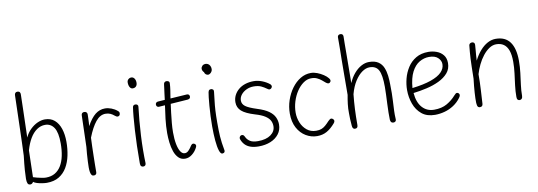

<svg xmlns="http://www.w3.org/2000/svg" viewBox="-62 -1230 4649 1659"><g transform="rotate(-10 2263.0 -400.5)"><path d="M102 -787Q102 -800 108.5 -807.5Q115 -815 127 -815Q141 -815 147.5 -807Q154 -799 153 -784Q152 -726 150 -662.5Q148 -599 146.5 -535Q145 -471 143 -410Q161 -450 191 -479Q221 -508 254.5 -523Q288 -538 319 -538Q370 -538 403.5 -509Q437 -480 453.5 -430Q470 -380 470 -315Q470 -253 458 -195.5Q446 -138 419.5 -93Q393 -48 349.5 -21.5Q306 5 242 5Q227 5 203 1.5Q179 -2 157.5 -8.5Q136 -15 126 -24Q119 -13 112.5 -9.5Q106 -6 99 -6Q82 -6 76 -20.5Q70 -35 70 -60Q70 -87 73.5 -136.5Q77 -186 86 -261Q88 -308 90 -369.5Q92 -431 94 -500.5Q96 -570 98 -643.5Q100 -717 102 -787ZM132 -64Q146 -59 166.5 -54Q187 -49 207.5 -45Q228 -41 243 -41Q289 -41 322 -60.5Q355 -80 376.5 -115.5Q398 -151 408.5 -200.5Q419 -250 419 -311Q419 -406 391 -448.5Q363 -491 313 -491Q274 -491 240 -467.5Q206 -444 180.5 -401Q155 -358 138 -298Z M640 -516Q640 -529 647 -535.5Q654 -542 665 -542Q677 -542 684.5 -535.5Q692 -529 692 -516Q692 -503 691 -483Q690 -463 689.5 -444.5Q689 -426 687 -414Q724 -481 762 -511Q800 -541 847 -541Q874 -541 903 -530Q932 -519 954 -500Q961 -495 964 -489Q967 -483 966 -476Q966 -466 960 -459.5Q954 -453 945 -453Q939 -453 933.5 -455.5Q928 -458 921 -464Q905 -478 886.5 -486.5Q868 -495 844 -495Q796 -495 757.5 -447.5Q719 -400 685 -313Q683 -278 682 -237Q681 -196 680 -155Q679 -114 678.5 -77Q678 -40 678 -12Q678 -3 674.5 2.5Q671 8 665.5 10.5Q660 13 652 13Q640 13 633.5 3.5Q627 -6 624 -23Q621 -40 621 -64Q621 -84 622.5 -115.5Q624 -147 626.5 -181Q629 -215 632 -241Z M1088 -508Q1089 -518 1095 -523.5Q1101 -529 1111 -529Q1124 -529 1130.5 -522Q1137 -515 1135 -504Q1128 -448 1122.5 -384.5Q1117 -321 1113.5 -255.5Q1110 -190 1109.5 -128Q1109 -66 1111 -14Q1111 -3 1105 4Q1099 11 1087 11Q1075 11 1068.5 3.5Q1062 -4 1062 -22Q1062 -101 1064 -174.5Q1066 -248 1070 -312Q1074 -376 1078.5 -426.5Q1083 -477 1088 -508ZM1080 -728Q1080 -739 1085 -747Q1090 -755 1098.5 -760Q1107 -765 1117 -765Q1134 -765 1144.5 -750.5Q1155 -736 1155 -713Q1155 -693 1144.5 -681.5Q1134 -670 1115 -670Q1099 -670 1089.5 -686Q1080 -702 1080 -728Z M1309 -474Q1299 -474 1293 -480.5Q1287 -487 1287 -497Q1287 -507 1293 -513Q1299 -519 1309 -520L1565 -537Q1577 -538 1583 -531Q1589 -524 1589 -515Q1589 -506 1584 -500Q1579 -494 1566 -492ZM1386 -652Q1387 -668 1394 -674.5Q1401 -681 1412 -681Q1421 -681 1430 -675.5Q1439 -670 1437 -654Q1436 -629 1431.5 -599Q1427 -569 1422.5 -542.5Q1418 -516 1417 -502Q1410 -452 1404.5 -406Q1399 -360 1395 -317Q1391 -274 1391 -234Q1391 -175 1399.5 -131.5Q1408 -88 1423.5 -64Q1439 -40 1461 -40Q1479 -40 1494 -55.5Q1509 -71 1517 -84Q1524 -96 1530.5 -102.5Q1537 -109 1544 -109Q1553 -109 1560.5 -103Q1568 -97 1568 -88Q1568 -83 1566 -78.5Q1564 -74 1561 -68Q1545 -37 1516.5 -15Q1488 7 1456 7Q1421 7 1398 -16Q1375 -39 1362.5 -75.5Q1350 -112 1345 -154.5Q1340 -197 1340 -237Q1340 -297 1347.5 -361.5Q1355 -426 1366 -499Q1368 -509 1370.5 -530Q1373 -551 1376 -575Q1379 -599 1382 -620Q1385 -641 1386 -652Z M1730 -733Q1730 -746 1740.5 -757.5Q1751 -769 1771 -769Q1782 -769 1792 -763Q1802 -757 1808.5 -745Q1815 -733 1815 -716Q1815 -705 1809 -695Q1803 -685 1794 -679Q1785 -673 1777 -673Q1766 -673 1756.5 -681Q1747 -689 1745 -701Q1738 -707 1734 -715.5Q1730 -724 1730 -733ZM1754 -525Q1756 -533 1759 -537.5Q1762 -542 1767 -544Q1772 -546 1778 -546Q1787 -546 1795 -540Q1803 -534 1801 -520Q1797 -480 1792 -441Q1787 -402 1784.5 -357Q1782 -312 1782 -252Q1782 -216 1782.5 -187Q1783 -158 1785 -130Q1787 -102 1791 -72Q1795 -42 1802 -5Q1803 2 1800 8Q1797 14 1791 16.5Q1785 19 1779 19Q1764 19 1753.5 -13.5Q1743 -46 1738 -102Q1733 -158 1733 -228Q1733 -270 1735 -316.5Q1737 -363 1740.5 -406Q1744 -449 1747.5 -480.5Q1751 -512 1754 -525Z M2292 -498Q2301 -489 2301 -479Q2300 -470 2293 -463Q2286 -456 2277 -456Q2272 -456 2266 -459.5Q2260 -463 2253 -468Q2237 -480 2211.5 -492.5Q2186 -505 2145 -505Q2111 -505 2081.5 -491Q2052 -477 2034 -454Q2016 -431 2016 -403Q2016 -373 2043 -352.5Q2070 -332 2142 -309Q2206 -289 2241 -264Q2276 -239 2290.5 -208.5Q2305 -178 2305 -144Q2305 -96 2278 -60.5Q2251 -25 2205 -6Q2159 13 2101 13Q2058 13 2028.5 2.5Q1999 -8 1980.5 -27.5Q1962 -47 1952 -74Q1947 -87 1954 -98Q1961 -109 1974 -109Q1983 -109 1988.5 -102.5Q1994 -96 2000 -83Q2011 -62 2034 -47.5Q2057 -33 2102 -33Q2173 -33 2214 -62.5Q2255 -92 2255 -138Q2255 -165 2243 -187.5Q2231 -210 2201 -229.5Q2171 -249 2116 -265Q2036 -289 2001.5 -319.5Q1967 -350 1967 -397Q1967 -430 1981 -458Q1995 -486 2020 -507Q2045 -528 2079 -539Q2113 -550 2153 -550Q2190 -550 2227 -535.5Q2264 -521 2292 -498Z M2809 -441Q2809 -435 2806 -430Q2803 -425 2798.5 -422Q2794 -419 2788 -419Q2778 -419 2765.5 -429.5Q2753 -440 2736.5 -454Q2720 -468 2697.5 -478.5Q2675 -489 2645 -488Q2611 -488 2578 -464.5Q2545 -441 2519.5 -402.5Q2494 -364 2479 -316Q2464 -268 2464 -218Q2464 -173 2481 -131Q2498 -89 2531.5 -61.5Q2565 -34 2613 -34Q2640 -34 2658.5 -41Q2677 -48 2694 -62.5Q2711 -77 2731 -99Q2739 -106 2744.5 -110.5Q2750 -115 2756 -115Q2763 -115 2768.5 -111.5Q2774 -108 2777.5 -103Q2781 -98 2781 -91Q2781 -86 2779 -81.5Q2777 -77 2772 -71Q2736 -29 2698.5 -8Q2661 13 2613 13Q2561 13 2515 -14.5Q2469 -42 2441 -94Q2413 -146 2413 -219Q2413 -279 2432 -335.5Q2451 -392 2484 -437Q2517 -482 2560 -508Q2603 -534 2652 -534Q2679 -534 2707.5 -523Q2736 -512 2761 -495.5Q2786 -479 2800 -461Q2805 -455 2807 -450Q2809 -445 2809 -441Z M2937 -796Q2937 -806 2943 -813Q2949 -820 2962 -820Q2974 -820 2980 -813.5Q2986 -807 2986 -795Q2985 -772 2985 -738Q2985 -704 2984.5 -655Q2984 -606 2983.5 -539.5Q2983 -473 2982 -387Q3002 -434 3031.5 -468.5Q3061 -503 3095 -521.5Q3129 -540 3163 -540Q3214 -540 3244 -520Q3274 -500 3288 -466.5Q3302 -433 3306.5 -394Q3311 -355 3311 -318Q3313 -232 3309.5 -179Q3306 -126 3305 -87Q3304 -68 3304.5 -52Q3305 -36 3306 -12Q3307 -1 3300 5.5Q3293 12 3282 12Q3269 12 3262.5 4.5Q3256 -3 3255 -18Q3254 -43 3254.5 -80Q3255 -117 3257 -158Q3259 -199 3260.5 -237.5Q3262 -276 3262 -305Q3262 -408 3239.5 -451Q3217 -494 3160 -494Q3128 -494 3094.5 -470.5Q3061 -447 3031.5 -401.5Q3002 -356 2984 -289Q2977 -223 2974 -160.5Q2971 -98 2971 -21Q2971 -7 2965 0Q2959 7 2946 7Q2935 7 2929 -0.5Q2923 -8 2922 -23Q2919 -53 2918 -81Q2917 -109 2917 -134Q2916 -174 2921 -215Q2926 -256 2933 -292Q2934 -397 2934 -471.5Q2934 -546 2935 -597.5Q2936 -649 2936.5 -684.5Q2937 -720 2937 -746Q2937 -772 2937 -796Z M3446 -244Q3446 -292 3459 -343Q3472 -394 3500.5 -438.5Q3529 -483 3574.5 -510Q3620 -537 3683 -537Q3721 -537 3756 -524Q3791 -511 3813 -483.5Q3835 -456 3835 -413Q3835 -362 3804.5 -326.5Q3774 -291 3724 -267Q3674 -243 3614.5 -229.5Q3555 -216 3497 -209Q3504 -125 3544.5 -80.5Q3585 -36 3648 -36Q3715 -36 3761 -62.5Q3807 -89 3840 -127Q3849 -137 3854.5 -141Q3860 -145 3865 -145Q3871 -145 3876 -142Q3881 -139 3884 -134Q3887 -129 3887 -123Q3887 -119 3885 -113.5Q3883 -108 3877 -100Q3850 -63 3812.5 -38.5Q3775 -14 3732.5 -2.5Q3690 9 3648 9Q3577 9 3532.5 -27.5Q3488 -64 3467 -122Q3446 -180 3446 -244ZM3495 -253Q3595 -265 3659.5 -287.5Q3724 -310 3755 -341.5Q3786 -373 3786 -412Q3786 -443 3760 -468Q3734 -493 3682 -493Q3638 -493 3597.5 -469.5Q3557 -446 3529.5 -393Q3502 -340 3495 -253Z M4043 -532Q4045 -542 4052.5 -547Q4060 -552 4070 -552Q4081 -552 4087.5 -545Q4094 -538 4093 -526Q4092 -508 4090 -485.5Q4088 -463 4086 -438.5Q4084 -414 4083 -390Q4107 -438 4138 -473.5Q4169 -509 4204 -528Q4239 -547 4276 -547Q4360 -547 4401 -490.5Q4442 -434 4442 -326Q4442 -271 4435.5 -219Q4429 -167 4422.5 -118Q4416 -69 4416 -23Q4416 -7 4409 1.5Q4402 10 4390 10Q4379 10 4372.5 3Q4366 -4 4366 -21Q4366 -72 4372.5 -123Q4379 -174 4385.5 -225Q4392 -276 4392 -326Q4392 -388 4378 -426Q4364 -464 4337.5 -482Q4311 -500 4273 -500Q4241 -500 4211 -480Q4181 -460 4155 -427Q4129 -394 4109.5 -353.5Q4090 -313 4078 -272Q4078 -202 4074 -134Q4070 -66 4067 -13Q4066 -1 4059.5 5Q4053 11 4041 11Q4032 11 4026 6Q4020 1 4018 -9Q4016 -19 4015 -31Q4014 -66 4017.5 -120.5Q4021 -175 4029 -241Q4030 -300 4031 -342Q4032 -384 4033.5 -415.5Q4035 -447 4037.5 -474.5Q4040 -502 4043 -532Z"/></g></svg>

Font: Playpen Sans ExtraLight
Style: Regular
Weight: 250
Designer: Laura Meseguer, Veronika Burian, José Scaglione
Foundry: TypeTogether
Version: Version 1.001